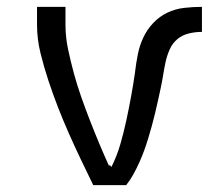

<svg xmlns="http://www.w3.org/2000/svg" viewBox="-20 -540 640 560"><path d="M252 0Q234 -37 216 -74.5Q198 -112 181 -150.5Q164 -189 149 -227.5Q134 -266 121 -305.5Q108 -345 98 -385.5Q88 -426 88 -468V-520H171V-468Q171 -432 178.5 -396.5Q186 -361 195.5 -326Q205 -291 217 -257Q229 -223 242 -189.5Q255 -156 269 -122.5Q283 -89 298 -56L300 -59L305 -53Q321 -85 331 -119.5Q341 -154 348.5 -189Q356 -224 362.5 -259.5Q369 -295 374 -330V-331Q377 -356 382 -381.5Q387 -407 398 -430.5Q409 -454 427 -473Q445 -492 468 -503Q491 -514 517 -517Q543 -520 569 -520V-447Q550 -447 531 -442.5Q512 -438 497.5 -426Q483 -414 475 -396Q467 -378 463 -359.5Q459 -341 456 -322Q453 -303 449 -284.5Q445 -266 441 -247.5Q437 -229 432.5 -210.5Q428 -192 423 -173.5Q418 -155 412.5 -137Q407 -119 400.5 -101Q394 -83 386 -65.5Q378 -48 369 -31.5Q360 -15 348 0Z"/></svg>

Font: Zed Sans Extended
Style: Regular
Weight: 400
Width: 7
Designer: Belleve Invis
Foundry: Belleve Invis
Version: Version 1.0.0; ttfautohint (v1.8.4)